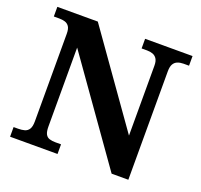

<svg xmlns="http://www.w3.org/2000/svg" viewBox="-124 -853 1036 992"><g transform="rotate(20 394.0 -357.0)"><path d="M28.1 0V-53H52.7Q72.8 -53 88.4 -57.4Q104 -61.9 112.7 -75.9Q121.4 -90 121.4 -118.1V-599.9Q121.4 -627 112.5 -639.8Q103.6 -652.6 89.2 -656.8Q74.7 -661 58 -661H28.1V-714H250.6L603.4 -215.5V-599.9Q603.4 -624.7 594.8 -637.8Q586.2 -650.8 572.3 -655.9Q558.4 -661 541.1 -661H510.7V-714H771.5V-661H741.1Q723.2 -661 708.8 -655.4Q694.5 -649.8 686.4 -636Q678.3 -622.1 678.3 -595.9V0H586.4L196.3 -551.1V-118.1Q196.3 -90 203.5 -75.9Q210.8 -61.9 225.1 -57.4Q239.5 -53 258.6 -53H289V0Z"/></g></svg>

Font: Noto Serif Ethiopic
Style: Regular
Weight: 400
Designer: Monotype Design Team
Foundry: Monotype Imaging Inc.
Version: Version 2.102